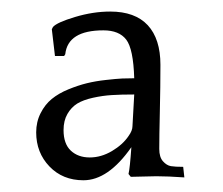

<svg xmlns="http://www.w3.org/2000/svg" viewBox="-20 -678 382 329"><path d="M204.1 -375 200.2 -379.9Q202.6 -389.6 205.1 -425.8Q165.5 -369.1 123 -369.1Q87.4 -369.1 64.7 -392.8Q42 -416.5 42 -451.2Q42 -469.2 49.6 -484.1Q57.1 -499 68.8 -508.5Q80.6 -518.1 97.2 -524.9Q113.8 -531.7 128.9 -535.4Q144 -539.1 161.6 -541Q179.2 -543 189.5 -543.5Q199.7 -543.9 210 -543.9Q208.5 -594.2 196.3 -610.1Q184.1 -626 157.2 -626Q96.2 -626 91.8 -585L89.8 -582H74.2L68.8 -627.9L70.8 -631.8Q77.6 -639.6 108.6 -648.9Q139.6 -658.2 168.9 -658.2Q211.4 -658.2 233.2 -634.8Q254.9 -611.3 254.9 -566.9Q254.9 -529.8 253.9 -487.1Q252.9 -444.3 252.9 -422.9Q252.9 -408.7 259.3 -401.6Q265.6 -394.5 272.9 -393.3Q280.3 -392.1 293.9 -392.1L295.9 -374Q267.6 -376 248 -376Q240.7 -376 225.3 -375.5Q210 -375 204.1 -375ZM200.2 -444.8Q207 -454.1 207 -461.9L210 -516.1Q187.5 -516.1 171.9 -515.1Q156.2 -514.2 139.4 -510.5Q122.6 -506.8 112.3 -500.5Q102.1 -494.1 95.5 -482.7Q88.9 -471.2 88.9 -455.1Q88.9 -431.6 101.3 -419.9Q113.8 -408.2 133.8 -408.2Q153.3 -408.2 171.9 -419.2Q190.4 -430.2 200.2 -444.8Z"/></svg>

Font: Quattrocento Roman
Style: Regular
Weight: 400
Designer: Pablo Impallari
Foundry: Pablo Impallari. www.impallari.com Igino Marini. www.ikern.com
Version: Version 1.000